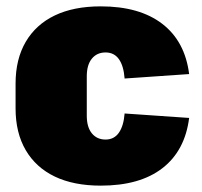

<svg xmlns="http://www.w3.org/2000/svg" viewBox="-20 -572 637 604"><path d="M297 12Q212 12 152.5 -16.5Q93 -45 61 -99.5Q29 -154 29 -231V-309Q29 -386 61 -440.5Q93 -495 152.5 -523.5Q212 -552 297 -552Q419 -552 490.5 -497Q562 -442 575 -339L372 -325Q369 -365 354 -386Q339 -407 312 -407Q285 -407 269 -387.5Q253 -368 253 -332V-208Q253 -172 269 -152.5Q285 -133 312 -133Q339 -133 354 -154.5Q369 -176 372 -215L575 -201Q562 -98 491 -43Q420 12 297 12Z"/></svg>

Font: Pathway Extreme Condensed Black
Style: Regular
Weight: 900
Width: 3
Version: Version 1.001;gftools[0.9.26]